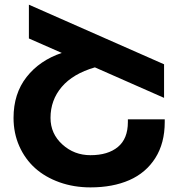

<svg xmlns="http://www.w3.org/2000/svg" viewBox="-20 -793 765 824"><path d="M528.8 -280.8H687V-269Q687 -178.7 646.7 -115Q606.4 -51.3 535.2 -20Q463.9 11.2 368.2 11.2Q296.9 11.2 235.4 -10.7Q173.8 -32.7 130.6 -71.5Q87.4 -110.4 62.7 -166Q38.1 -221.7 38.1 -287.1Q38.1 -391.1 94 -462.4Q149.9 -533.7 245.1 -565.9L104 -627.9V-772.9L684.1 -517.1V-373L387.2 -503.9Q293 -476.6 244.9 -419.9Q196.8 -363.3 196.8 -287.1Q196.8 -219.2 247.6 -173.1Q298.3 -127 368.2 -127Q443.4 -127 486.1 -162.4Q528.8 -197.8 528.8 -269Z"/></svg>

Font: Montserrat arm SemiBold
Style: Regular
Weight: 600
Designer: Julieta Ulanovsky
Foundry: Julieta Ulanovsky
Version: Version 6.000;PS 006.000;hotconv 1.0.88;makeotf.lib2.5.64775